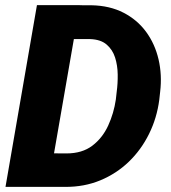

<svg xmlns="http://www.w3.org/2000/svg" viewBox="-20 -731 667 751"><path d="M234.9 0H72.3L96.2 -131.8L240.2 -130.9Q301.3 -130.9 341.1 -161.1Q380.9 -191.4 403.1 -239.7Q425.3 -288.1 433.1 -341.8L436.5 -372.1Q440.9 -404.3 440.4 -439.7Q439.9 -475.1 430.2 -505.9Q420.4 -536.6 397.2 -556.6Q374 -576.7 332.5 -578.1L169.9 -578.6L192.9 -710.9L337.9 -710.4Q409.2 -709 462.9 -681.4Q516.6 -653.8 551.3 -606.7Q585.9 -559.6 600.1 -499Q614.3 -438.5 606.4 -371.6L603 -340.8Q593.8 -269.5 563 -207.3Q532.2 -145 483.9 -98.4Q435.5 -51.8 372.3 -25.6Q309.1 0.5 234.9 0ZM292 -710.9 168.5 0H1.5L124.5 -710.9Z"/></svg>

Font: Roboto Black
Style: Italic
Weight: 900
Italic angle: -12°
Designer: Christian Robertson
Foundry: Google
Version: Version 3.0; 2020